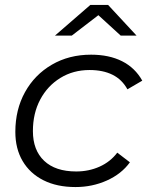

<svg xmlns="http://www.w3.org/2000/svg" viewBox="-20 -751 603 776"><path d="M285 5Q210 5 155.5 -22.5Q101 -50 71.5 -100Q42 -150 42 -218Q42 -308 81 -378.5Q120 -449 189.5 -489.5Q259 -530 348 -530Q421 -530 473.5 -503.5Q526 -477 555 -425L495 -390Q473 -430 434.5 -449Q396 -468 342 -468Q276 -468 224 -436Q172 -404 142.5 -348.5Q113 -293 113 -221Q113 -144 158.5 -101Q204 -58 288 -58Q339 -58 382.5 -77.5Q426 -97 454 -134L505 -95Q471 -48 412 -21.5Q353 5 285 5ZM202 -607 345 -731H417L532 -607H468L352 -713H408L270 -607Z"/></svg>

Font: MOST Montserrat
Style: Italic
Weight: 400
Italic angle: -11.3°
Designer: Julieta Ulanovsky
Foundry: Julieta Ulanovsky
Version: Version 8.000;March 11, 2024;FontCreator 15.0.0.2926 64-bit